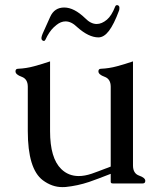

<svg xmlns="http://www.w3.org/2000/svg" viewBox="-20 -728 645 762"><path d="M153.8 -565.4Q145 -567.4 144.5 -575.2Q143.6 -583 153.3 -603.5L179.2 -661.1Q195.8 -698.2 234.9 -698.2Q273.9 -698.2 317.9 -655.8Q340.3 -632.8 363.8 -632.8Q383.8 -632.8 404.3 -649.9Q422.9 -665.5 437 -701.7Q439.5 -708.5 446.3 -707.5Q453.6 -705.6 453.9 -698Q454.1 -690.4 452.6 -686.5Q432.1 -631.3 412.4 -605.5Q392.6 -579.6 370.6 -579.6Q332 -579.6 286.1 -620.6Q263.2 -643.1 240.2 -643.1Q221.7 -643.1 204.1 -628.9L193.8 -620.1Q174.8 -602.1 160.2 -570.3Q157.7 -565.4 153.8 -565.4ZM507.8 -71.3Q507.8 -39.6 532.2 -31Q556.6 -22.5 556.6 -10.3Q556.6 0 546.4 0H427.7Q419.4 0 419.4 -6.3V-38.1Q392.6 -27.8 371.8 -19.8Q351.1 -11.7 333.5 -5.9Q288.1 9.3 240.2 14.2Q233.4 14.6 227.1 14.6Q186.5 14.6 149.9 -12.7Q90.3 -57.6 90.3 -207.5V-383.8Q90.3 -414.6 65.9 -423.3Q41.5 -432.1 41.5 -444.8Q41.5 -455.1 51.8 -455.1Q84 -456.5 115.5 -465.1Q147 -473.6 178.7 -484.4V-207.5Q178.7 -100.1 223.1 -57.1Q251.5 -29.3 292.5 -29.3Q315.9 -29.3 343.8 -38.6Q354 -42 370.6 -48.3Q387.2 -54.7 398.9 -59.1Q401.4 -60.1 407 -62Q412.6 -64 419.4 -66.9V-383.8Q419.4 -414.6 395 -423.3Q370.6 -432.1 370.6 -444.8Q370.6 -455.1 380.9 -455.1Q413.1 -456.5 444.6 -465.1Q476.1 -473.6 507.8 -484.4Z"/></svg>

Font: Caudex
Style: Regular
Weight: 400
Version: Version 1.04